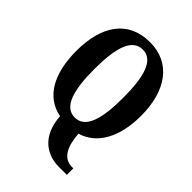

<svg xmlns="http://www.w3.org/2000/svg" viewBox="-270 -849 1207 1207"><g transform="rotate(45 333.5 -245.0)"><path d="M483 235H554V177H541C492 177 432 147 423 0C552 -38 622 -171 622 -358C622 -580 519 -725 335 -725C139 -725 45 -580 45 -359C45 -161 117 -24 263 4C274 173 378 235 483 235ZM334 -55C241 -55 206 -167 206 -358C206 -549 241 -660 335 -660C428 -660 462 -549 462 -358C462 -167 428 -55 334 -55Z"/></g></svg>

Font: Noto Serif Tamil ExtraCondensed ExtraBold
Style: Regular
Weight: 800
Width: 2
Designer: Indian Type Foundry, Tom Grace, and the Monotype Design Team
Foundry: Monotype Imaging Inc.
Version: Version 2.004